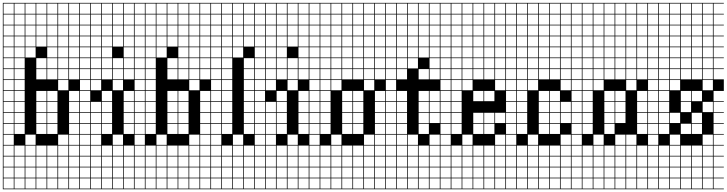

<svg xmlns="http://www.w3.org/2000/svg" viewBox="-20 -1025 5117 1352"><path d="M0 307.7V-1004.8H538.5V-1000H466.3V-927.9H538.5V-923.1H466.3V-851H538.5V-846.2H466.3V-774H538.5V-769.2H466.3V-697.1H538.5V-692.3H466.3V-620.2H538.5V-615.4H466.3V-543.3H538.5V-538.5H466.3V-466.3H538.5V-384.6H466.3V-312.5H538.5V-307.7H466.3V-235.6H538.5V-230.8H466.3V-158.7H538.5V-153.8H466.3V-81.7H538.5V-76.9H466.3V-4.8H538.5V0H466.3V72.1H538.5V76.9H466.3V149H538.5V153.8H466.3V226H538.5V230.8H466.3V302.9H538.5V307.7ZM158.7 -927.9H230.8V-1000H158.7ZM81.7 -927.9H153.8V-1000H81.7ZM312.5 -927.9H384.6V-1000H312.5ZM389.4 -927.9H461.5V-1000H389.4ZM4.8 -927.9H76.9V-1000H4.8ZM235.6 -927.9H307.7V-1000H235.6ZM389.4 -851H461.5V-923.1H389.4ZM312.5 -851H384.6V-923.1H312.5ZM81.7 -851H153.8V-923.1H81.7ZM158.7 -851H230.8V-923.1H158.7ZM235.6 -851H307.7V-923.1H235.6ZM4.8 -851H76.9V-923.1H4.8ZM158.7 -774H230.8V-846.2H158.7ZM4.8 -774H76.9V-846.2H4.8ZM235.6 -774H307.7V-846.2H235.6ZM81.7 -774H153.8V-846.2H81.7ZM312.5 -774H384.6V-846.2H312.5ZM389.4 -774H461.5V-846.2H389.4ZM4.8 -697.1H76.9V-769.2H4.8ZM235.6 -697.1H307.7V-769.2H235.6ZM389.4 -697.1H461.5V-769.2H389.4ZM312.5 -697.1H384.6V-769.2H312.5ZM158.7 -697.1H230.8V-769.2H158.7ZM81.7 -697.1H153.8V-769.2H81.7ZM389.4 -620.2H461.5V-692.3H389.4ZM4.8 -620.2H76.9V-692.3H4.8ZM312.5 -620.2H384.6V-692.3H312.5ZM158.7 -620.2H230.8V-692.3H158.7ZM81.7 -620.2H153.8V-692.3H81.7ZM4.8 -543.3H76.9V-615.4H4.8ZM312.5 -543.3H384.6V-615.4H312.5ZM235.6 -543.3H307.7V-615.4H235.6ZM81.7 -543.3H153.8V-615.4H81.7ZM389.4 -543.3H461.5V-615.4H389.4ZM389.4 -466.3H461.5V-538.5H389.4ZM81.7 -466.3H153.8V-538.5H81.7ZM312.5 -466.3H384.6V-538.5H312.5ZM235.6 -466.3H307.7V-538.5H235.6ZM4.8 -466.3H76.9V-538.5H4.8ZM4.8 -389.4H76.9V-461.5H4.8ZM389.4 -389.4H461.5V-461.5H389.4ZM81.7 -389.4H153.8V-461.5H81.7ZM81.7 -312.5H153.8V-384.6H81.7ZM4.8 -312.5H76.9V-384.6H4.8ZM235.6 -312.5H307.7V-384.6H235.6ZM312.5 -312.5H384.6V-384.6H312.5ZM81.7 -235.6H153.8V-307.7H81.7ZM4.8 -235.6H76.9V-307.7H4.8ZM235.6 -235.6H307.7V-307.7H235.6ZM312.5 -235.6H384.6V-307.7H312.5ZM4.8 -158.7H76.9V-230.8H4.8ZM81.7 -158.7H153.8V-230.8H81.7ZM235.6 -158.7H307.7V-230.8H235.6ZM312.5 -158.7H384.6V-230.8H312.5ZM4.8 -81.7H76.9V-153.8H4.8ZM235.6 -81.7H307.7V-153.8H235.6ZM81.7 -81.7H153.8V-153.8H81.7ZM312.5 -81.7H384.6V-153.8H312.5ZM76.9 -76.9H4.8V-4.8H76.9ZM158.7 -4.8H230.8V-76.9H158.7ZM389.4 -4.8H461.5V-76.9H389.4ZM312.5 72.1H384.6V0H312.5ZM81.7 72.1H153.8V0H81.7ZM235.6 72.1H307.7V0H235.6ZM4.8 72.1H76.9V0H4.8ZM389.4 72.1H461.5V0H389.4ZM158.7 72.1H230.8V0H158.7ZM312.5 149H384.6V76.9H312.5ZM81.7 149H153.8V76.9H81.7ZM235.6 149H307.7V76.9H235.6ZM4.8 149H76.9V76.9H4.8ZM389.4 149H461.5V76.9H389.4ZM158.7 149H230.8V76.9H158.7ZM312.5 226H384.6V153.8H312.5ZM81.7 226H153.8V153.8H81.7ZM235.6 226H307.7V153.8H235.6ZM158.7 226H230.8V153.8H158.7ZM4.8 226H76.9V153.8H4.8ZM389.4 226H461.5V153.8H389.4ZM389.4 302.9H461.5V230.8H389.4ZM312.5 302.9H384.6V230.8H312.5ZM4.8 302.9H76.9V230.8H4.8ZM158.7 302.9H230.8V230.8H158.7ZM81.7 302.9H153.8V230.8H81.7ZM235.6 302.9H307.7V230.8H235.6Z M538.5 307.7V-1004.8H923.1V-1000H851V-927.9H923.1V-923.1H851V-851H923.1V-846.2H851V-774H923.1V-769.2H851V-697.1H923.1V-692.3H851V-620.2H923.1V-615.4H851V-543.3H923.1V-538.5H851V-466.3H923.1V-384.6H851V-312.5H923.1V-307.7H851V-235.6H923.1V-230.8H851V-158.7H923.1V-153.8H851V-81.7H923.1V0H851V72.1H923.1V76.9H851V149H923.1V153.8H851V226H923.1V230.8H851V302.9H923.1V307.7ZM774 -927.9H846.2V-1000H774ZM697.1 -927.9H769.2V-1000H697.1ZM620.2 -927.9H692.3V-1000H620.2ZM543.3 -927.9H615.4V-1000H543.3ZM774 -851H846.2V-923.1H774ZM697.1 -851H769.2V-923.1H697.1ZM620.2 -851H692.3V-923.1H620.2ZM543.3 -851H615.4V-923.1H543.3ZM774 -774H846.2V-846.2H774ZM697.1 -774H769.2V-846.2H697.1ZM620.2 -774H692.3V-846.2H620.2ZM543.3 -774H615.4V-846.2H543.3ZM620.2 -697.1H692.3V-769.2H620.2ZM543.3 -697.1H615.4V-769.2H543.3ZM774 -697.1H846.2V-769.2H774ZM697.1 -697.1H769.2V-769.2H697.1ZM543.3 -620.2H615.4V-692.3H543.3ZM620.2 -620.2H692.3V-692.3H620.2ZM697.1 -620.2H769.2V-692.3H697.1ZM774 -543.3H846.2V-615.4H774ZM620.2 -543.3H692.3V-615.4H620.2ZM543.3 -543.3H615.4V-615.4H543.3ZM697.1 -543.3H769.2V-615.4H697.1ZM543.3 -466.3H615.4V-538.5H543.3ZM774 -466.3H846.2V-538.5H774ZM620.2 -466.3H692.3V-538.5H620.2ZM697.1 -466.3H769.2V-538.5H697.1ZM543.3 -389.4H615.4V-461.5H543.3ZM774 -389.4H846.2V-461.5H774ZM620.2 -389.4H692.3V-461.5H620.2ZM543.3 -312.5H615.4V-384.6H543.3ZM697.1 -312.5H769.2V-384.6H697.1ZM620.2 -235.6H692.3V-307.7H620.2ZM543.3 -235.6H615.4V-307.7H543.3ZM697.1 -235.6H769.2V-307.7H697.1ZM620.2 -158.7H692.3V-230.8H620.2ZM543.3 -158.7H615.4V-230.8H543.3ZM697.1 -158.7H769.2V-230.8H697.1ZM620.2 -81.7H692.3V-153.8H620.2ZM543.3 -81.7H615.4V-153.8H543.3ZM697.1 -81.7H769.2V-153.8H697.1ZM692.3 -76.9H620.2V-4.8H692.3ZM543.3 -4.8H615.4V-76.9H543.3ZM774 -4.8H846.2V-76.9H774ZM543.3 72.1H615.4V0H543.3ZM774 72.1H846.2V0H774ZM620.2 72.1H692.3V0H620.2ZM697.1 72.1H769.2V0H697.1ZM697.1 149H769.2V76.9H697.1ZM543.3 149H615.4V76.9H543.3ZM774 149H846.2V76.9H774ZM620.2 149H692.3V76.9H620.2ZM697.1 226H769.2V153.8H697.1ZM774 226H846.2V153.8H774ZM620.2 226H692.3V153.8H620.2ZM543.3 226H615.4V153.8H543.3ZM697.1 302.9H769.2V230.8H697.1ZM774 302.9H846.2V230.8H774ZM620.2 302.9H692.3V230.8H620.2ZM543.3 302.9H615.4V230.8H543.3Z M923.1 307.7V-1004.8H1461.5V-1000H1389.4V-927.9H1461.5V-923.1H1389.4V-851H1461.5V-846.2H1389.4V-774H1461.5V-769.2H1389.4V-697.1H1461.5V-692.3H1389.4V-620.2H1461.5V-615.4H1389.4V-543.3H1461.5V-538.5H1389.4V-466.3H1461.5V-384.6H1389.4V-312.5H1461.5V-307.7H1389.4V-235.6H1461.5V-230.8H1389.4V-158.7H1461.5V-153.8H1389.4V-81.7H1461.5V-76.9H1389.4V-4.8H1461.5V0H1389.4V72.1H1461.5V76.9H1389.4V149H1461.5V153.8H1389.4V226H1461.5V230.8H1389.4V302.9H1461.5V307.7ZM1081.7 -927.9H1153.8V-1000H1081.7ZM1004.8 -927.9H1076.9V-1000H1004.8ZM1235.6 -927.9H1307.7V-1000H1235.6ZM1312.5 -927.9H1384.6V-1000H1312.5ZM927.9 -927.9H1000V-1000H927.9ZM1158.7 -927.9H1230.8V-1000H1158.7ZM1312.5 -851H1384.6V-923.1H1312.5ZM1235.6 -851H1307.7V-923.1H1235.6ZM1004.8 -851H1076.9V-923.1H1004.8ZM1081.7 -851H1153.8V-923.1H1081.7ZM1158.7 -851H1230.8V-923.1H1158.7ZM927.9 -851H1000V-923.1H927.9ZM1081.7 -774H1153.8V-846.2H1081.7ZM927.9 -774H1000V-846.2H927.9ZM1158.7 -774H1230.8V-846.2H1158.7ZM1004.8 -774H1076.9V-846.2H1004.8ZM1235.6 -774H1307.7V-846.2H1235.6ZM1312.5 -774H1384.6V-846.2H1312.5ZM927.9 -697.1H1000V-769.2H927.9ZM1158.7 -697.1H1230.8V-769.2H1158.7ZM1312.5 -697.1H1384.6V-769.2H1312.5ZM1235.6 -697.1H1307.7V-769.2H1235.6ZM1081.7 -697.1H1153.8V-769.2H1081.7ZM1004.8 -697.1H1076.9V-769.2H1004.8ZM1312.5 -620.2H1384.6V-692.3H1312.5ZM927.9 -620.2H1000V-692.3H927.9ZM1235.6 -620.2H1307.7V-692.3H1235.6ZM1081.7 -620.2H1153.8V-692.3H1081.7ZM1004.8 -620.2H1076.9V-692.3H1004.8ZM927.9 -543.3H1000V-615.4H927.9ZM1235.6 -543.3H1307.7V-615.4H1235.6ZM1158.7 -543.3H1230.8V-615.4H1158.7ZM1004.8 -543.3H1076.9V-615.4H1004.8ZM1312.5 -543.3H1384.6V-615.4H1312.5ZM1312.5 -466.3H1384.6V-538.5H1312.5ZM1004.8 -466.3H1076.9V-538.5H1004.8ZM1235.6 -466.3H1307.7V-538.5H1235.6ZM1158.7 -466.3H1230.8V-538.5H1158.7ZM927.9 -466.3H1000V-538.5H927.9ZM927.9 -389.4H1000V-461.5H927.9ZM1312.5 -389.4H1384.6V-461.5H1312.5ZM1004.8 -389.4H1076.9V-461.5H1004.8ZM1004.8 -312.5H1076.9V-384.6H1004.8ZM927.9 -312.5H1000V-384.6H927.9ZM1158.7 -312.5H1230.8V-384.6H1158.7ZM1235.6 -312.5H1307.7V-384.6H1235.6ZM1004.8 -235.6H1076.9V-307.7H1004.8ZM927.9 -235.6H1000V-307.7H927.9ZM1158.7 -235.6H1230.8V-307.7H1158.7ZM1235.6 -235.6H1307.7V-307.7H1235.6ZM927.9 -158.7H1000V-230.8H927.9ZM1004.8 -158.7H1076.9V-230.8H1004.8ZM1158.7 -158.7H1230.8V-230.8H1158.7ZM1235.6 -158.7H1307.7V-230.8H1235.6ZM927.9 -81.7H1000V-153.8H927.9ZM1158.7 -81.7H1230.8V-153.8H1158.7ZM1004.8 -81.7H1076.9V-153.8H1004.8ZM1235.6 -81.7H1307.7V-153.8H1235.6ZM1000 -76.9H927.9V-4.8H1000ZM1081.7 -4.8H1153.8V-76.9H1081.7ZM1312.5 -4.8H1384.6V-76.9H1312.5ZM1235.6 72.1H1307.7V0H1235.6ZM1004.8 72.1H1076.9V0H1004.8ZM1158.7 72.1H1230.8V0H1158.7ZM927.9 72.1H1000V0H927.9ZM1312.5 72.1H1384.6V0H1312.5ZM1081.7 72.1H1153.8V0H1081.7ZM1235.6 149H1307.7V76.9H1235.6ZM1004.8 149H1076.9V76.9H1004.8ZM1158.7 149H1230.8V76.9H1158.7ZM927.9 149H1000V76.9H927.9ZM1312.5 149H1384.6V76.9H1312.5ZM1081.7 149H1153.8V76.9H1081.7ZM1235.6 226H1307.7V153.8H1235.6ZM1004.8 226H1076.9V153.8H1004.8ZM1158.7 226H1230.8V153.8H1158.7ZM1081.7 226H1153.8V153.8H1081.7ZM927.9 226H1000V153.8H927.9ZM1312.5 226H1384.6V153.8H1312.5ZM1312.5 302.9H1384.6V230.8H1312.5ZM1235.6 302.9H1307.7V230.8H1235.6ZM927.9 302.9H1000V230.8H927.9ZM1081.7 302.9H1153.8V230.8H1081.7ZM1004.8 302.9H1076.9V230.8H1004.8ZM1158.7 302.9H1230.8V230.8H1158.7Z M1461.5 307.7V-1004.8H1769.2V-1000H1697.1V-927.9H1769.2V-923.1H1697.1V-851H1769.2V-846.2H1697.1V-774H1769.2V-769.2H1697.1V-697.1H1769.2V-615.4H1697.1V-543.3H1769.2V-538.5H1697.1V-466.3H1769.2V-461.5H1697.1V-389.4H1769.2V-384.6H1697.1V-312.5H1769.2V-307.7H1697.1V-235.6H1769.2V-230.8H1697.1V-158.7H1769.2V-153.8H1697.1V-81.7H1769.2V0H1697.1V72.1H1769.2V76.9H1697.1V149H1769.2V153.8H1697.1V226H1769.2V230.8H1697.1V302.9H1769.2V307.7ZM1620.2 -927.9H1692.3V-1000H1620.2ZM1543.3 -927.9H1615.4V-1000H1543.3ZM1466.3 -927.9H1538.5V-1000H1466.3ZM1620.2 -851H1692.3V-923.1H1620.2ZM1466.3 -851H1538.5V-923.1H1466.3ZM1543.3 -851H1615.4V-923.1H1543.3ZM1620.2 -774H1692.3V-846.2H1620.2ZM1466.3 -774H1538.5V-846.2H1466.3ZM1543.3 -774H1615.4V-846.2H1543.3ZM1620.2 -697.1H1692.3V-769.2H1620.2ZM1466.3 -697.1H1538.5V-769.2H1466.3ZM1543.3 -697.1H1615.4V-769.2H1543.3ZM1620.2 -620.2H1692.3V-692.3H1620.2ZM1466.3 -620.2H1538.5V-692.3H1466.3ZM1543.3 -620.2H1615.4V-692.3H1543.3ZM1466.3 -543.3H1538.5V-615.4H1466.3ZM1543.3 -543.3H1615.4V-615.4H1543.3ZM1466.3 -466.3H1538.5V-538.5H1466.3ZM1543.3 -466.3H1615.4V-538.5H1543.3ZM1466.3 -389.4H1538.5V-461.5H1466.3ZM1543.3 -389.4H1615.4V-461.5H1543.3ZM1466.3 -312.5H1538.5V-384.6H1466.3ZM1543.3 -312.5H1615.4V-384.6H1543.3ZM1466.3 -235.6H1538.5V-307.7H1466.3ZM1543.3 -235.6H1615.4V-307.7H1543.3ZM1466.3 -158.7H1538.5V-230.8H1466.3ZM1543.3 -158.7H1615.4V-230.8H1543.3ZM1543.3 -81.7H1615.4V-153.8H1543.3ZM1466.3 -81.7H1538.5V-153.8H1466.3ZM1620.2 -4.8H1692.3V-76.9H1620.2ZM1538.5 -76.9H1466.3V-4.8H1538.5ZM1543.3 72.1H1615.4V0H1543.3ZM1620.2 72.1H1692.3V0H1620.2ZM1466.3 72.1H1538.5V0H1466.3ZM1543.3 149H1615.4V76.9H1543.3ZM1620.2 149H1692.3V76.9H1620.2ZM1466.3 149H1538.5V76.9H1466.3ZM1543.3 226H1615.4V153.8H1543.3ZM1620.2 226H1692.3V153.8H1620.2ZM1466.3 226H1538.5V153.8H1466.3ZM1543.3 302.9H1615.4V230.8H1543.3ZM1620.2 302.9H1692.3V230.8H1620.2ZM1466.3 302.9H1538.5V230.8H1466.3Z M1769.2 307.7V-1004.8H2153.8V-1000H2081.7V-927.9H2153.8V-923.1H2081.7V-851H2153.8V-846.2H2081.7V-774H2153.8V-769.2H2081.7V-697.1H2153.8V-692.3H2081.7V-620.2H2153.8V-615.4H2081.7V-543.3H2153.8V-538.5H2081.7V-466.3H2153.8V-384.6H2081.7V-312.5H2153.8V-307.7H2081.7V-235.6H2153.8V-230.8H2081.7V-158.7H2153.8V-153.8H2081.7V-81.7H2153.8V0H2081.7V72.1H2153.8V76.9H2081.7V149H2153.8V153.8H2081.7V226H2153.8V230.8H2081.7V302.9H2153.8V307.7ZM2004.8 -927.9H2076.9V-1000H2004.8ZM1927.9 -927.9H2000V-1000H1927.9ZM1851 -927.9H1923.1V-1000H1851ZM1774 -927.9H1846.2V-1000H1774ZM2004.8 -851H2076.9V-923.1H2004.8ZM1927.9 -851H2000V-923.1H1927.9ZM1851 -851H1923.1V-923.1H1851ZM1774 -851H1846.2V-923.1H1774ZM2004.8 -774H2076.9V-846.2H2004.8ZM1927.9 -774H2000V-846.2H1927.9ZM1851 -774H1923.1V-846.2H1851ZM1774 -774H1846.2V-846.2H1774ZM1851 -697.1H1923.1V-769.2H1851ZM1774 -697.1H1846.2V-769.2H1774ZM2004.8 -697.1H2076.9V-769.2H2004.8ZM1927.9 -697.1H2000V-769.2H1927.9ZM1774 -620.2H1846.2V-692.3H1774ZM1851 -620.2H1923.1V-692.3H1851ZM1927.9 -620.2H2000V-692.3H1927.9ZM2004.8 -543.3H2076.9V-615.4H2004.8ZM1851 -543.3H1923.1V-615.4H1851ZM1774 -543.3H1846.2V-615.4H1774ZM1927.9 -543.3H2000V-615.4H1927.9ZM1774 -466.3H1846.2V-538.5H1774ZM2004.8 -466.3H2076.9V-538.5H2004.8ZM1851 -466.3H1923.1V-538.5H1851ZM1927.9 -466.3H2000V-538.5H1927.9ZM1774 -389.4H1846.2V-461.5H1774ZM2004.8 -389.4H2076.9V-461.5H2004.8ZM1851 -389.4H1923.1V-461.5H1851ZM1774 -312.5H1846.2V-384.6H1774ZM1927.9 -312.5H2000V-384.6H1927.9ZM1851 -235.6H1923.1V-307.7H1851ZM1774 -235.6H1846.2V-307.7H1774ZM1927.9 -235.6H2000V-307.7H1927.9ZM1851 -158.7H1923.1V-230.8H1851ZM1774 -158.7H1846.2V-230.8H1774ZM1927.9 -158.7H2000V-230.8H1927.9ZM1851 -81.7H1923.1V-153.8H1851ZM1774 -81.7H1846.2V-153.8H1774ZM1927.9 -81.7H2000V-153.8H1927.9ZM1923.1 -76.9H1851V-4.8H1923.1ZM1774 -4.8H1846.2V-76.9H1774ZM2004.8 -4.8H2076.9V-76.9H2004.8ZM1774 72.1H1846.2V0H1774ZM2004.8 72.1H2076.9V0H2004.8ZM1851 72.1H1923.1V0H1851ZM1927.9 72.1H2000V0H1927.9ZM1927.9 149H2000V76.9H1927.9ZM1774 149H1846.2V76.9H1774ZM2004.8 149H2076.9V76.9H2004.8ZM1851 149H1923.1V76.9H1851ZM1927.9 226H2000V153.8H1927.9ZM2004.8 226H2076.9V153.8H2004.8ZM1851 226H1923.1V153.8H1851ZM1774 226H1846.2V153.8H1774ZM1927.9 302.9H2000V230.8H1927.9ZM2004.8 302.9H2076.9V230.8H2004.8ZM1851 302.9H1923.1V230.8H1851ZM1774 302.9H1846.2V230.8H1774Z M2153.8 307.7V-1004.8H2692.3V-1000H2620.2V-927.9H2692.3V-923.1H2620.2V-851H2692.3V-846.2H2620.2V-774H2692.3V-769.2H2620.2V-697.1H2692.3V-692.3H2620.2V-620.2H2692.3V-615.4H2620.2V-543.3H2692.3V-538.5H2620.2V-466.3H2692.3V-384.6H2620.2V-312.5H2692.3V-307.7H2620.2V-235.6H2692.3V-230.8H2620.2V-158.7H2692.3V-153.8H2620.2V-81.7H2692.3V-76.9H2620.2V-4.8H2692.3V0H2620.2V72.1H2692.3V76.9H2620.2V149H2692.3V153.8H2620.2V226H2692.3V230.8H2620.2V302.9H2692.3V307.7ZM2543.3 -927.9H2615.4V-1000H2543.3ZM2466.3 -927.9H2538.5V-1000H2466.3ZM2389.4 -927.9H2461.5V-1000H2389.4ZM2312.5 -927.9H2384.6V-1000H2312.5ZM2235.6 -927.9H2307.7V-1000H2235.6ZM2158.7 -927.9H2230.8V-1000H2158.7ZM2312.5 -851H2384.6V-923.1H2312.5ZM2466.3 -851H2538.5V-923.1H2466.3ZM2235.6 -851H2307.7V-923.1H2235.6ZM2158.7 -851H2230.8V-923.1H2158.7ZM2389.4 -851H2461.5V-923.1H2389.4ZM2543.3 -851H2615.4V-923.1H2543.3ZM2466.3 -774H2538.5V-846.2H2466.3ZM2235.6 -774H2307.7V-846.2H2235.6ZM2158.7 -774H2230.8V-846.2H2158.7ZM2543.3 -774H2615.4V-846.2H2543.3ZM2389.4 -774H2461.5V-846.2H2389.4ZM2312.5 -774H2384.6V-846.2H2312.5ZM2312.5 -697.1H2384.6V-769.2H2312.5ZM2466.3 -697.1H2538.5V-769.2H2466.3ZM2158.7 -697.1H2230.8V-769.2H2158.7ZM2543.3 -697.1H2615.4V-769.2H2543.3ZM2235.6 -697.1H2307.7V-769.2H2235.6ZM2389.4 -697.1H2461.5V-769.2H2389.4ZM2466.3 -620.2H2538.5V-692.3H2466.3ZM2389.4 -620.2H2461.5V-692.3H2389.4ZM2543.3 -620.2H2615.4V-692.3H2543.3ZM2158.7 -620.2H2230.8V-692.3H2158.7ZM2235.6 -620.2H2307.7V-692.3H2235.6ZM2312.5 -620.2H2384.6V-692.3H2312.5ZM2235.6 -543.3H2307.7V-615.4H2235.6ZM2158.7 -543.3H2230.8V-615.4H2158.7ZM2543.3 -543.3H2615.4V-615.4H2543.3ZM2389.4 -543.3H2461.5V-615.4H2389.4ZM2466.3 -543.3H2538.5V-615.4H2466.3ZM2312.5 -543.3H2384.6V-615.4H2312.5ZM2389.4 -466.3H2461.5V-538.5H2389.4ZM2235.6 -466.3H2307.7V-538.5H2235.6ZM2543.3 -466.3H2615.4V-538.5H2543.3ZM2158.7 -466.3H2230.8V-538.5H2158.7ZM2466.3 -466.3H2538.5V-538.5H2466.3ZM2312.5 -466.3H2384.6V-538.5H2312.5ZM2312.5 -389.4H2384.6V-461.5H2312.5ZM2543.3 -389.4H2615.4V-461.5H2543.3ZM2235.6 -389.4H2307.7V-461.5H2235.6ZM2158.7 -389.4H2230.8V-461.5H2158.7ZM2235.6 -312.5H2307.7V-384.6H2235.6ZM2158.7 -312.5H2230.8V-384.6H2158.7ZM2466.3 -312.5H2538.5V-384.6H2466.3ZM2389.4 -312.5H2461.5V-384.6H2389.4ZM2158.7 -235.6H2230.8V-307.7H2158.7ZM2389.4 -235.6H2461.5V-307.7H2389.4ZM2466.3 -235.6H2538.5V-307.7H2466.3ZM2235.6 -235.6H2307.7V-307.7H2235.6ZM2389.4 -158.7H2461.5V-230.8H2389.4ZM2158.7 -158.7H2230.8V-230.8H2158.7ZM2235.6 -158.7H2307.7V-230.8H2235.6ZM2466.3 -158.7H2538.5V-230.8H2466.3ZM2389.4 -81.7H2461.5V-153.8H2389.4ZM2235.6 -81.7H2307.7V-153.8H2235.6ZM2158.7 -81.7H2230.8V-153.8H2158.7ZM2466.3 -81.7H2538.5V-153.8H2466.3ZM2230.8 -76.9H2158.7V-4.8H2230.8ZM2312.5 -4.8H2384.6V-76.9H2312.5ZM2543.3 -4.8H2615.4V-76.9H2543.3ZM2466.3 72.1H2538.5V0H2466.3ZM2389.4 72.1H2461.5V0H2389.4ZM2312.5 72.1H2384.6V0H2312.5ZM2543.3 72.1H2615.4V0H2543.3ZM2158.7 72.1H2230.8V0H2158.7ZM2235.6 72.1H2307.7V0H2235.6ZM2466.3 149H2538.5V76.9H2466.3ZM2158.7 149H2230.8V76.9H2158.7ZM2312.5 149H2384.6V76.9H2312.5ZM2543.3 149H2615.4V76.9H2543.3ZM2235.6 149H2307.7V76.9H2235.6ZM2389.4 149H2461.5V76.9H2389.4ZM2158.7 226H2230.8V153.8H2158.7ZM2466.3 226H2538.5V153.8H2466.3ZM2389.4 226H2461.5V153.8H2389.4ZM2543.3 226H2615.4V153.8H2543.3ZM2312.5 226H2384.6V153.8H2312.5ZM2235.6 226H2307.7V153.8H2235.6ZM2466.3 302.9H2538.5V230.8H2466.3ZM2389.4 302.9H2461.5V230.8H2389.4ZM2158.7 302.9H2230.8V230.8H2158.7ZM2543.3 302.9H2615.4V230.8H2543.3ZM2312.5 302.9H2384.6V230.8H2312.5ZM2235.6 302.9H2307.7V230.8H2235.6Z M2692.3 307.7V-1004.8H3076.9V-1000H3004.8V-927.9H3076.9V-923.1H3004.8V-851H3076.9V-846.2H3004.8V-774H3076.9V-769.2H3004.8V-697.1H3076.9V-692.3H3004.8V-620.2H3076.9V-615.4H3004.8V-543.3H3076.9V-538.5H3004.8V-466.3H3076.9V-384.6H3004.8V-312.5H3076.9V-307.7H3004.8V-235.6H3076.9V-230.8H3004.8V-158.7H3076.9V-76.9H3004.8V-4.8H3076.9V0H3004.8V72.1H3076.9V76.9H3004.8V149H3076.9V153.8H3004.8V226H3076.9V230.8H3004.8V302.9H3076.9V307.7ZM2927.9 -927.9H3000V-1000H2927.9ZM2851 -927.9H2923.1V-1000H2851ZM2774 -927.9H2846.2V-1000H2774ZM2697.1 -927.9H2769.2V-1000H2697.1ZM2927.9 -851H3000V-923.1H2927.9ZM2851 -851H2923.1V-923.1H2851ZM2774 -851H2846.2V-923.1H2774ZM2697.1 -851H2769.2V-923.1H2697.1ZM2927.9 -774H3000V-846.2H2927.9ZM2851 -774H2923.1V-846.2H2851ZM2774 -774H2846.2V-846.2H2774ZM2697.1 -774H2769.2V-846.2H2697.1ZM2927.9 -697.1H3000V-769.2H2927.9ZM2851 -697.1H2923.1V-769.2H2851ZM2697.1 -697.1H2769.2V-769.2H2697.1ZM2774 -697.1H2846.2V-769.2H2774ZM2927.9 -620.2H3000V-692.3H2927.9ZM2851 -620.2H2923.1V-692.3H2851ZM2697.1 -620.2H2769.2V-692.3H2697.1ZM2774 -620.2H2846.2V-692.3H2774ZM2774 -543.3H2846.2V-615.4H2774ZM2851 -543.3H2923.1V-615.4H2851ZM2697.1 -543.3H2769.2V-615.4H2697.1ZM2927.9 -466.3H3000V-538.5H2927.9ZM2774 -466.3H2846.2V-538.5H2774ZM2697.1 -466.3H2769.2V-538.5H2697.1ZM2697.1 -389.4H2769.2V-461.5H2697.1ZM2927.9 -312.5H3000V-384.6H2927.9ZM2774 -312.5H2846.2V-384.6H2774ZM2697.1 -312.5H2769.2V-384.6H2697.1ZM2774 -235.6H2846.2V-307.7H2774ZM2927.9 -235.6H3000V-307.7H2927.9ZM2697.1 -235.6H2769.2V-307.7H2697.1ZM2774 -158.7H2846.2V-230.8H2774ZM2927.9 -158.7H3000V-230.8H2927.9ZM2697.1 -158.7H2769.2V-230.8H2697.1ZM3000 -153.8H2927.9V-81.7H3000ZM2697.1 -81.7H2769.2V-153.8H2697.1ZM2774 -81.7H2846.2V-153.8H2774ZM2851 -4.8H2923.1V-76.9H2851ZM2697.1 -4.8H2769.2V-76.9H2697.1ZM2774 -4.8H2846.2V-76.9H2774ZM2851 72.1H2923.1V0H2851ZM2927.9 72.1H3000V0H2927.9ZM2697.1 72.1H2769.2V0H2697.1ZM2774 72.1H2846.2V0H2774ZM2851 149H2923.1V76.9H2851ZM2927.9 149H3000V76.9H2927.9ZM2774 149H2846.2V76.9H2774ZM2697.1 149H2769.2V76.9H2697.1ZM2851 226H2923.1V153.8H2851ZM2927.9 226H3000V153.8H2927.9ZM2774 226H2846.2V153.8H2774ZM2697.1 226H2769.2V153.8H2697.1ZM2851 302.9H2923.1V230.8H2851ZM2774 302.9H2846.2V230.8H2774ZM2927.9 302.9H3000V230.8H2927.9ZM2697.1 302.9H2769.2V230.8H2697.1Z M3076.9 307.7V-1004.8H3538.5V-1000H3466.3V-927.9H3538.5V-923.1H3466.3V-851H3538.5V-846.2H3466.3V-774H3538.5V-769.2H3466.3V-697.1H3538.5V-692.3H3466.3V-620.2H3538.5V-615.4H3466.3V-543.3H3538.5V-538.5H3466.3V-466.3H3538.5V-461.5H3466.3V-389.4H3538.5V-230.8H3466.3V-158.7H3538.5V-76.9H3466.3V-4.8H3538.5V0H3466.3V72.1H3538.5V76.9H3466.3V149H3538.5V153.8H3466.3V226H3538.5V230.8H3466.3V302.9H3538.5V307.7ZM3389.4 -927.9H3461.5V-1000H3389.4ZM3158.7 -927.9H3230.8V-1000H3158.7ZM3235.6 -927.9H3307.7V-1000H3235.6ZM3081.7 -927.9H3153.8V-1000H3081.7ZM3312.5 -927.9H3384.6V-1000H3312.5ZM3389.4 -851H3461.5V-923.1H3389.4ZM3312.5 -851H3384.6V-923.1H3312.5ZM3235.6 -851H3307.7V-923.1H3235.6ZM3158.7 -851H3230.8V-923.1H3158.7ZM3081.7 -851H3153.8V-923.1H3081.7ZM3389.4 -774H3461.5V-846.2H3389.4ZM3158.7 -774H3230.8V-846.2H3158.7ZM3081.7 -774H3153.8V-846.2H3081.7ZM3235.6 -774H3307.7V-846.2H3235.6ZM3312.5 -774H3384.6V-846.2H3312.5ZM3389.4 -697.1H3461.5V-769.2H3389.4ZM3081.7 -697.1H3153.8V-769.2H3081.7ZM3158.7 -697.1H3230.8V-769.2H3158.7ZM3235.6 -697.1H3307.7V-769.2H3235.6ZM3312.5 -697.1H3384.6V-769.2H3312.5ZM3389.4 -620.2H3461.5V-692.3H3389.4ZM3312.5 -620.2H3384.6V-692.3H3312.5ZM3081.7 -620.2H3153.8V-692.3H3081.7ZM3235.6 -620.2H3307.7V-692.3H3235.6ZM3158.7 -620.2H3230.8V-692.3H3158.7ZM3389.4 -543.3H3461.5V-615.4H3389.4ZM3158.7 -543.3H3230.8V-615.4H3158.7ZM3235.6 -543.3H3307.7V-615.4H3235.6ZM3081.7 -543.3H3153.8V-615.4H3081.7ZM3312.5 -543.3H3384.6V-615.4H3312.5ZM3158.7 -466.3H3230.8V-538.5H3158.7ZM3235.6 -466.3H3307.7V-538.5H3235.6ZM3081.7 -466.3H3153.8V-538.5H3081.7ZM3312.5 -466.3H3384.6V-538.5H3312.5ZM3389.4 -466.3H3461.5V-538.5H3389.4ZM3158.7 -389.4H3230.8V-461.5H3158.7ZM3235.6 -389.4H3307.7V-461.5H3235.6ZM3081.7 -389.4H3153.8V-461.5H3081.7ZM3158.7 -312.5H3230.8V-384.6H3158.7ZM3389.4 -312.5H3461.5V-384.6H3389.4ZM3081.7 -312.5H3153.8V-384.6H3081.7ZM3312.5 -312.5H3384.6V-384.6H3312.5ZM3158.7 -235.6H3230.8V-307.7H3158.7ZM3081.7 -235.6H3153.8V-307.7H3081.7ZM3158.7 -158.7H3230.8V-230.8H3158.7ZM3389.4 -158.7H3461.5V-230.8H3389.4ZM3081.7 -158.7H3153.8V-230.8H3081.7ZM3312.5 -158.7H3384.6V-230.8H3312.5ZM3389.4 -81.7H3461.5V-153.8H3389.4ZM3158.7 -81.7H3230.8V-153.8H3158.7ZM3081.7 -81.7H3153.8V-153.8H3081.7ZM3312.5 -81.7H3384.6V-153.8H3312.5ZM3153.8 -76.9H3081.7V-4.8H3153.8ZM3235.6 -4.8H3307.7V-76.9H3235.6ZM3312.5 72.1H3384.6V0H3312.5ZM3389.4 72.1H3461.5V0H3389.4ZM3158.7 72.1H3230.8V0H3158.7ZM3081.7 72.1H3153.8V0H3081.7ZM3235.6 72.1H3307.7V0H3235.6ZM3312.5 149H3384.6V76.9H3312.5ZM3235.6 149H3307.7V76.9H3235.6ZM3389.4 149H3461.5V76.9H3389.4ZM3158.7 149H3230.8V76.9H3158.7ZM3081.7 149H3153.8V76.9H3081.7ZM3312.5 226H3384.6V153.8H3312.5ZM3235.6 226H3307.7V153.8H3235.6ZM3389.4 226H3461.5V153.8H3389.4ZM3158.7 226H3230.8V153.8H3158.7ZM3081.7 226H3153.8V153.8H3081.7ZM3312.5 302.9H3384.6V230.8H3312.5ZM3389.4 302.9H3461.5V230.8H3389.4ZM3235.6 302.9H3307.7V230.8H3235.6ZM3158.7 302.9H3230.8V230.8H3158.7ZM3081.7 302.9H3153.8V230.8H3081.7Z M3538.5 307.7V-1004.8H4000V-1000H3927.9V-927.9H4000V-923.1H3927.9V-851H4000V-846.2H3927.9V-774H4000V-769.2H3927.9V-697.1H4000V-692.3H3927.9V-620.2H4000V-615.4H3927.9V-543.3H4000V-538.5H3927.9V-466.3H4000V-461.5H3927.9V-389.4H4000V-307.7H3927.9V-235.6H4000V-230.8H3927.9V-158.7H4000V-76.9H3927.9V-4.8H4000V0H3927.9V72.1H4000V76.9H3927.9V149H4000V153.8H3927.9V226H4000V230.8H3927.9V302.9H4000V307.7ZM3851 -927.9H3923.1V-1000H3851ZM3620.2 -927.9H3692.3V-1000H3620.2ZM3774 -927.9H3846.2V-1000H3774ZM3543.3 -927.9H3615.4V-1000H3543.3ZM3697.1 -927.9H3769.2V-1000H3697.1ZM3851 -851H3923.1V-923.1H3851ZM3620.2 -851H3692.3V-923.1H3620.2ZM3774 -851H3846.2V-923.1H3774ZM3543.3 -851H3615.4V-923.1H3543.3ZM3697.1 -851H3769.2V-923.1H3697.1ZM3851 -774H3923.1V-846.2H3851ZM3620.2 -774H3692.3V-846.2H3620.2ZM3774 -774H3846.2V-846.2H3774ZM3697.1 -774H3769.2V-846.2H3697.1ZM3543.3 -774H3615.4V-846.2H3543.3ZM3851 -697.1H3923.1V-769.2H3851ZM3774 -697.1H3846.2V-769.2H3774ZM3620.2 -697.1H3692.3V-769.2H3620.2ZM3697.1 -697.1H3769.2V-769.2H3697.1ZM3543.3 -697.1H3615.4V-769.2H3543.3ZM3774 -620.2H3846.2V-692.3H3774ZM3543.3 -620.2H3615.4V-692.3H3543.3ZM3697.1 -620.2H3769.2V-692.3H3697.1ZM3620.2 -620.2H3692.3V-692.3H3620.2ZM3851 -620.2H3923.1V-692.3H3851ZM3774 -543.3H3846.2V-615.4H3774ZM3543.3 -543.3H3615.4V-615.4H3543.3ZM3697.1 -543.3H3769.2V-615.4H3697.1ZM3620.2 -543.3H3692.3V-615.4H3620.2ZM3851 -543.3H3923.1V-615.4H3851ZM3774 -466.3H3846.2V-538.5H3774ZM3620.2 -466.3H3692.3V-538.5H3620.2ZM3543.3 -466.3H3615.4V-538.5H3543.3ZM3851 -466.3H3923.1V-538.5H3851ZM3697.1 -466.3H3769.2V-538.5H3697.1ZM3769.2 -461.5H3697.1V-389.4H3769.2ZM3620.2 -389.4H3692.3V-461.5H3620.2ZM3543.3 -389.4H3615.4V-461.5H3543.3ZM3620.2 -312.5H3692.3V-384.6H3620.2ZM3851 -312.5H3923.1V-384.6H3851ZM3774 -312.5H3846.2V-384.6H3774ZM3543.3 -312.5H3615.4V-384.6H3543.3ZM3620.2 -235.6H3692.3V-307.7H3620.2ZM3851 -235.6H3923.1V-307.7H3851ZM3774 -235.6H3846.2V-307.7H3774ZM3543.3 -235.6H3615.4V-307.7H3543.3ZM3620.2 -158.7H3692.3V-230.8H3620.2ZM3774 -158.7H3846.2V-230.8H3774ZM3851 -158.7H3923.1V-230.8H3851ZM3543.3 -158.7H3615.4V-230.8H3543.3ZM3620.2 -81.7H3692.3V-153.8H3620.2ZM3543.3 -81.7H3615.4V-153.8H3543.3ZM3774 -81.7H3846.2V-153.8H3774ZM3851 -81.7H3923.1V-153.8H3851ZM3697.1 -4.8H3769.2V-76.9H3697.1ZM3543.3 -4.8H3615.4V-76.9H3543.3ZM3697.1 72.1H3769.2V0H3697.1ZM3543.3 72.1H3615.4V0H3543.3ZM3620.2 72.1H3692.3V0H3620.2ZM3774 72.1H3846.2V0H3774ZM3851 72.1H3923.1V0H3851ZM3697.1 149H3769.2V76.9H3697.1ZM3851 149H3923.1V76.9H3851ZM3620.2 149H3692.3V76.9H3620.2ZM3774 149H3846.2V76.9H3774ZM3543.3 149H3615.4V76.9H3543.3ZM3851 226H3923.1V153.8H3851ZM3620.2 226H3692.3V153.8H3620.2ZM3774 226H3846.2V153.8H3774ZM3697.1 226H3769.2V153.8H3697.1ZM3543.3 226H3615.4V153.8H3543.3ZM3851 302.9H3923.1V230.8H3851ZM3774 302.9H3846.2V230.8H3774ZM3697.1 302.9H3769.2V230.8H3697.1ZM3543.3 302.9H3615.4V230.8H3543.3ZM3620.2 302.9H3692.3V230.8H3620.2Z M4000 307.7V-1004.8H4538.5V-1000H4466.3V-927.9H4538.5V-923.1H4466.3V-851H4538.5V-846.2H4466.3V-774H4538.5V-769.2H4466.3V-697.1H4538.5V-692.3H4466.3V-620.2H4538.5V-615.4H4466.3V-543.3H4538.5V-538.5H4466.3V-466.3H4538.5V-384.6H4466.3V-312.5H4538.5V-307.7H4466.3V-235.6H4538.5V-230.8H4466.3V-158.7H4538.5V-153.8H4466.3V-81.7H4538.5V0H4466.3V72.1H4538.5V76.9H4466.3V149H4538.5V153.8H4466.3V226H4538.5V230.8H4466.3V302.9H4538.5V307.7ZM4389.4 -927.9H4461.5V-1000H4389.4ZM4312.5 -927.9H4384.6V-1000H4312.5ZM4235.6 -927.9H4307.7V-1000H4235.6ZM4158.7 -927.9H4230.8V-1000H4158.7ZM4081.7 -927.9H4153.8V-1000H4081.7ZM4004.8 -927.9H4076.9V-1000H4004.8ZM4158.7 -851H4230.8V-923.1H4158.7ZM4312.5 -851H4384.6V-923.1H4312.5ZM4081.7 -851H4153.8V-923.1H4081.7ZM4004.8 -851H4076.9V-923.1H4004.8ZM4235.6 -851H4307.7V-923.1H4235.6ZM4389.4 -851H4461.5V-923.1H4389.4ZM4312.5 -774H4384.6V-846.2H4312.5ZM4081.7 -774H4153.8V-846.2H4081.7ZM4004.8 -774H4076.9V-846.2H4004.8ZM4389.4 -774H4461.5V-846.2H4389.4ZM4235.6 -774H4307.7V-846.2H4235.6ZM4158.7 -774H4230.8V-846.2H4158.7ZM4158.7 -697.1H4230.8V-769.2H4158.7ZM4312.5 -697.1H4384.6V-769.2H4312.5ZM4004.8 -697.1H4076.9V-769.2H4004.8ZM4389.4 -697.1H4461.5V-769.2H4389.4ZM4081.7 -697.1H4153.8V-769.2H4081.7ZM4235.6 -697.1H4307.7V-769.2H4235.6ZM4312.5 -620.2H4384.6V-692.3H4312.5ZM4235.6 -620.2H4307.7V-692.3H4235.6ZM4389.4 -620.2H4461.5V-692.3H4389.4ZM4004.8 -620.2H4076.9V-692.3H4004.8ZM4081.7 -620.2H4153.8V-692.3H4081.7ZM4158.7 -620.2H4230.8V-692.3H4158.7ZM4081.7 -543.3H4153.8V-615.4H4081.7ZM4004.8 -543.3H4076.9V-615.4H4004.8ZM4389.4 -543.3H4461.5V-615.4H4389.4ZM4235.6 -543.3H4307.7V-615.4H4235.6ZM4312.5 -543.3H4384.6V-615.4H4312.5ZM4158.7 -543.3H4230.8V-615.4H4158.7ZM4235.6 -466.3H4307.7V-538.5H4235.6ZM4081.7 -466.3H4153.8V-538.5H4081.7ZM4389.4 -466.3H4461.5V-538.5H4389.4ZM4004.8 -466.3H4076.9V-538.5H4004.8ZM4312.5 -466.3H4384.6V-538.5H4312.5ZM4158.7 -466.3H4230.8V-538.5H4158.7ZM4158.7 -389.4H4230.8V-461.5H4158.7ZM4389.4 -389.4H4461.5V-461.5H4389.4ZM4081.7 -389.4H4153.8V-461.5H4081.7ZM4004.8 -389.4H4076.9V-461.5H4004.8ZM4081.7 -312.5H4153.8V-384.6H4081.7ZM4004.8 -312.5H4076.9V-384.6H4004.8ZM4312.5 -312.5H4384.6V-384.6H4312.5ZM4235.6 -312.5H4307.7V-384.6H4235.6ZM4004.8 -235.6H4076.9V-307.7H4004.8ZM4235.6 -235.6H4307.7V-307.7H4235.6ZM4312.5 -235.6H4384.6V-307.7H4312.5ZM4081.7 -235.6H4153.8V-307.7H4081.7ZM4235.6 -158.7H4307.7V-230.8H4235.6ZM4004.8 -158.7H4076.9V-230.8H4004.8ZM4081.7 -158.7H4153.8V-230.8H4081.7ZM4312.5 -158.7H4384.6V-230.8H4312.5ZM4235.6 -81.7H4307.7V-153.8H4235.6ZM4081.7 -81.7H4153.8V-153.8H4081.7ZM4004.8 -81.7H4076.9V-153.8H4004.8ZM4076.9 -76.9H4004.8V-4.8H4076.9ZM4312.5 -4.8H4384.6V-76.9H4312.5ZM4158.7 -4.8H4230.8V-76.9H4158.7ZM4389.4 -4.8H4461.5V-76.9H4389.4ZM4312.5 72.1H4384.6V0H4312.5ZM4235.6 72.1H4307.7V0H4235.6ZM4158.7 72.1H4230.8V0H4158.7ZM4389.4 72.1H4461.5V0H4389.4ZM4004.8 72.1H4076.9V0H4004.8ZM4081.7 72.1H4153.8V0H4081.7ZM4312.5 149H4384.6V76.9H4312.5ZM4004.8 149H4076.9V76.9H4004.8ZM4158.7 149H4230.8V76.9H4158.7ZM4389.4 149H4461.5V76.9H4389.4ZM4081.7 149H4153.8V76.9H4081.7ZM4235.6 149H4307.7V76.9H4235.6ZM4312.5 226H4384.6V153.8H4312.5ZM4004.8 226H4076.9V153.8H4004.8ZM4235.6 226H4307.7V153.8H4235.6ZM4389.4 226H4461.5V153.8H4389.4ZM4158.7 226H4230.8V153.8H4158.7ZM4081.7 226H4153.8V153.8H4081.7ZM4312.5 302.9H4384.6V230.8H4312.5ZM4235.6 302.9H4307.7V230.8H4235.6ZM4004.8 302.9H4076.9V230.8H4004.8ZM4389.4 302.9H4461.5V230.8H4389.4ZM4158.7 302.9H4230.8V230.8H4158.7ZM4081.7 302.9H4153.8V230.8H4081.7Z M4538.5 307.7V-1004.8H5076.9V-1000H5004.8V-927.9H5076.9V-923.1H5004.8V-851H5076.9V-846.2H5004.8V-774H5076.9V-769.2H5004.8V-697.1H5076.9V-692.3H5004.8V-620.2H5076.9V-615.4H5004.8V-543.3H5076.9V-538.5H5004.8V-466.3H5076.9V-384.6H5004.8V-312.5H5076.9V-307.7H5004.8V-235.6H5076.9V-230.8H5004.8V-158.7H5076.9V-153.8H5004.8V-81.7H5076.9V-76.9H5004.8V-4.8H5076.9V0H5004.8V72.1H5076.9V76.9H5004.8V149H5076.9V153.8H5004.8V226H5076.9V230.8H5004.8V302.9H5076.9V307.7ZM4927.9 -927.9H5000V-1000H4927.9ZM4851 -927.9H4923.1V-1000H4851ZM4774 -927.9H4846.2V-1000H4774ZM4697.1 -927.9H4769.2V-1000H4697.1ZM4620.2 -927.9H4692.3V-1000H4620.2ZM4543.3 -927.9H4615.4V-1000H4543.3ZM4927.9 -851H5000V-923.1H4927.9ZM4851 -851H4923.1V-923.1H4851ZM4774 -851H4846.2V-923.1H4774ZM4697.1 -851H4769.2V-923.1H4697.1ZM4620.2 -851H4692.3V-923.1H4620.2ZM4543.3 -851H4615.4V-923.1H4543.3ZM4697.1 -774H4769.2V-846.2H4697.1ZM4543.3 -774H4615.4V-846.2H4543.3ZM4927.9 -774H5000V-846.2H4927.9ZM4851 -774H4923.1V-846.2H4851ZM4620.2 -774H4692.3V-846.2H4620.2ZM4774 -774H4846.2V-846.2H4774ZM4543.3 -697.1H4615.4V-769.2H4543.3ZM4927.9 -697.1H5000V-769.2H4927.9ZM4851 -697.1H4923.1V-769.2H4851ZM4620.2 -697.1H4692.3V-769.2H4620.2ZM4774 -697.1H4846.2V-769.2H4774ZM4697.1 -697.1H4769.2V-769.2H4697.1ZM4543.3 -620.2H4615.4V-692.3H4543.3ZM4927.9 -620.2H5000V-692.3H4927.9ZM4851 -620.2H4923.1V-692.3H4851ZM4620.2 -620.2H4692.3V-692.3H4620.2ZM4774 -620.2H4846.2V-692.3H4774ZM4697.1 -620.2H4769.2V-692.3H4697.1ZM4927.9 -543.3H5000V-615.4H4927.9ZM4851 -543.3H4923.1V-615.4H4851ZM4620.2 -543.3H4692.3V-615.4H4620.2ZM4774 -543.3H4846.2V-615.4H4774ZM4543.3 -543.3H4615.4V-615.4H4543.3ZM4697.1 -543.3H4769.2V-615.4H4697.1ZM4543.3 -466.3H4615.4V-538.5H4543.3ZM4927.9 -466.3H5000V-538.5H4927.9ZM4851 -466.3H4923.1V-538.5H4851ZM4620.2 -466.3H4692.3V-538.5H4620.2ZM4774 -466.3H4846.2V-538.5H4774ZM4697.1 -466.3H4769.2V-538.5H4697.1ZM4769.2 -461.5H4697.1V-389.4H4769.2ZM4543.3 -389.4H4615.4V-461.5H4543.3ZM4927.9 -389.4H5000V-461.5H4927.9ZM4620.2 -389.4H4692.3V-461.5H4620.2ZM4620.2 -312.5H4692.3V-384.6H4620.2ZM4774 -312.5H4846.2V-384.6H4774ZM4851 -312.5H4923.1V-384.6H4851ZM4543.3 -312.5H4615.4V-384.6H4543.3ZM4927.9 -235.6H5000V-307.7H4927.9ZM4620.2 -235.6H4692.3V-307.7H4620.2ZM4774 -235.6H4846.2V-307.7H4774ZM4543.3 -235.6H4615.4V-307.7H4543.3ZM4851 -158.7H4923.1V-230.8H4851ZM4543.3 -158.7H4615.4V-230.8H4543.3ZM4620.2 -158.7H4692.3V-230.8H4620.2ZM4697.1 -158.7H4769.2V-230.8H4697.1ZM4774 -81.7H4846.2V-153.8H4774ZM4851 -81.7H4923.1V-153.8H4851ZM4620.2 -81.7H4692.3V-153.8H4620.2ZM4543.3 -81.7H4615.4V-153.8H4543.3ZM4543.3 -4.8H4615.4V-76.9H4543.3ZM4927.9 -4.8H5000V-76.9H4927.9ZM4697.1 -4.8H4769.2V-76.9H4697.1ZM4543.3 72.1H4615.4V0H4543.3ZM4851 72.1H4923.1V0H4851ZM4774 72.1H4846.2V0H4774ZM4927.9 72.1H5000V0H4927.9ZM4620.2 72.1H4692.3V0H4620.2ZM4697.1 72.1H4769.2V0H4697.1ZM4851 149H4923.1V76.9H4851ZM4697.1 149H4769.2V76.9H4697.1ZM4774 149H4846.2V76.9H4774ZM4543.3 149H4615.4V76.9H4543.3ZM4927.9 149H5000V76.9H4927.9ZM4620.2 149H4692.3V76.9H4620.2ZM4851 226H4923.1V153.8H4851ZM4697.1 226H4769.2V153.8H4697.1ZM4774 226H4846.2V153.8H4774ZM4543.3 226H4615.4V153.8H4543.3ZM4927.9 226H5000V153.8H4927.9ZM4620.2 226H4692.3V153.8H4620.2ZM4851 302.9H4923.1V230.8H4851ZM4697.1 302.9H4769.2V230.8H4697.1ZM4927.9 302.9H5000V230.8H4927.9ZM4774 302.9H4846.2V230.8H4774ZM4620.2 302.9H4692.3V230.8H4620.2ZM4543.3 302.9H4615.4V230.8H4543.3Z"/></svg>

Font: Jacquarda Bastarda 9 Charted
Style: Regular
Weight: 400
Designer: Sarah Cadigan-Fried
Version: Version 1.000; ttfautohint (v1.8.4.7-5d5b)